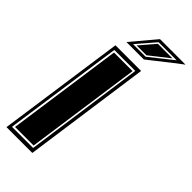

<svg xmlns="http://www.w3.org/2000/svg" viewBox="-266 -794 841 841"><g transform="rotate(45 154.5 -374.0)"><path d="M-26 0 58 -591H217L134 0ZM-10 -18H121L199 -573H69ZM0 -27 76 -564H191L115 -27ZM82 -635 177 -748H335L303 -724L190 -635ZM109 -649H187L294 -734H182ZM124 -656 185 -727H275L185 -656Z"/></g></svg>

Font: Alumni Sans Collegiate One SC
Style: Italic
Weight: 400
Italic angle: -8°
Designer: Robert E. Leuschke
Foundry: Robert E. Leuschke
Version: Version 1.100